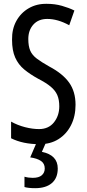

<svg xmlns="http://www.w3.org/2000/svg" viewBox="-20 -744 453 1004"><path d="M375 -196Q375 -136 351.5 -89.5Q328 -43 286 -16.5Q244 10 187 10Q100 10 38 -21V-108Q72 -89 111 -79Q150 -69 184 -69Q234 -69 262 -104Q290 -139 290 -188Q290 -223 279.5 -247Q269 -271 245 -291Q221 -311 180 -332Q138 -355 107 -380.5Q76 -406 59.5 -443Q43 -480 43 -536Q42 -592 65.5 -634.5Q89 -677 130.5 -701Q172 -725 225 -724Q267 -724 304 -713.5Q341 -703 369 -689L342 -612Q282 -645 227 -645Q181 -645 154.5 -615.5Q128 -586 128 -540Q128 -503 138 -479.5Q148 -456 172.5 -437.5Q197 -419 238 -396Q308 -359 341.5 -312Q375 -265 375 -196ZM282 137Q282 187 251 213.5Q220 240 164 240Q128 240 108 234V180Q128 186 151 186Q183 186 198.5 172.5Q214 159 214 137Q214 111 194 97.5Q174 84 138 79L172 0H221L199 50Q282 67 282 137Z"/></svg>

Font: Noto Sans Bengali UI ExtraCondensed
Style: Regular
Weight: 400
Width: 2
Designer: Jelle Bosma - Monotype Design Team
Foundry: Monotype Imaging Inc.
Version: Version 2.003; ttfautohint (v1.8.4.7-5d5b)